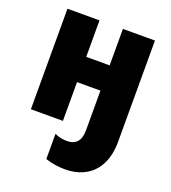

<svg xmlns="http://www.w3.org/2000/svg" viewBox="-142 -657 882 993"><g transform="rotate(20 299.0 -160.5)"><path d="M539.6 -553.2V2.4Q539.6 76.2 513.9 127.4Q488.3 178.7 440.7 205.3Q393.1 231.9 327.1 231.9Q305.2 231.9 275.6 227.8Q246.1 223.6 221.2 214.4V75.7Q236.3 83.5 254.4 87.2Q272.5 90.8 289.1 90.8Q325.2 90.8 344.2 69.6Q363.3 48.3 363.3 2.9V-213.4H234.4V0H58.1V-553.2H234.4V-352.5H363.3V-553.2Z"/></g></svg>

Font: Open Sans SemiCondensed ExtraBold
Style: Regular
Weight: 800
Width: 4
Designer: Monotype Design Team
Foundry: Monotype Imaging Inc.
Version: Version 3.000